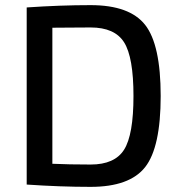

<svg xmlns="http://www.w3.org/2000/svg" viewBox="-20 -719 705 748"><path d="M84 0V-690Q215 -699 333 -699Q485 -699 545.5 -622Q606 -545 606 -345Q606 -145 545.5 -68Q485 9 333 9Q215 9 84 0ZM184 -611V-81Q249 -78 333 -78Q427 -78 463.5 -136Q500 -194 500 -345Q500 -496 463.5 -554Q427 -612 333 -612Q303 -612 253.5 -611.5Q204 -611 184 -611Z"/></svg>

Font: Exo 2.0 Medium
Style: Regular
Weight: 500
Designer: Natanael Gama
Version: Version 1.001;PS 001.001;hotconv 1.0.70;makeotf.lib2.5.58329